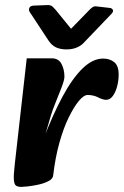

<svg xmlns="http://www.w3.org/2000/svg" viewBox="-20 -720 486 754"><path d="M189 -32 151 -175Q188 -271 226 -341.5Q264 -412 304 -451Q344 -490 385 -490Q411 -490 428.5 -476Q446 -462 446 -427Q446 -404 440 -381Q434 -358 423 -343Q412 -328 397 -328Q384 -328 365.5 -337.5Q347 -347 324 -347Q309 -347 289.5 -323.5Q270 -300 249.5 -258Q229 -216 213 -158.5Q197 -101 189 -32ZM64 14Q51 14 43.5 9.5Q36 5 34.5 -14Q33 -33 38 -75L85 -491H183Q210 -491 221.5 -469Q233 -447 233 -419Q233 -406 222.5 -378.5Q212 -351 199.5 -320.5Q187 -290 180 -267L156 -185L206 -191L189 -32Q188 -18 171 -9Q154 0 131 5Q108 10 89 12Q70 14 64 14ZM419 -667Q426 -675 423 -681.5Q420 -688 410 -689L358 -695Q350 -696 344 -692Q338 -688 333 -683L259 -607L198 -682Q194 -687 186.5 -694Q179 -701 165 -700L112 -698Q99 -697 95.5 -689.5Q92 -682 96 -674L171 -560Q184 -541 201 -533.5Q218 -526 241 -526Q264 -526 280.5 -533Q297 -540 306 -549Z"/></svg>

Font: Alkatra
Style: Bold
Weight: 700
Designer: Suman Bhandary
Version: Version 1.100;gftools[0.9.22]